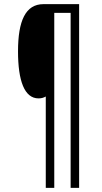

<svg xmlns="http://www.w3.org/2000/svg" viewBox="-20 -780 492 927"><path d="M362 127V-760H190C103 -760 67 -679 67 -532C67 -390 98 -305 166 -305C180 -305 190 -308 201 -314V127H242V-718H321V127Z"/></svg>

Font: Noto Sans Devanagari UI ExtraCondensed Light
Style: Regular
Weight: 300
Width: 2
Designer: Jelle Bosma - Monotype Design Team
Foundry: Monotype Imaging Inc.
Version: Version 2.004